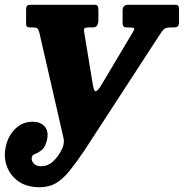

<svg xmlns="http://www.w3.org/2000/svg" viewBox="-26 -770 770 805"><path d="M-1.5 -156.5Q8 -200.5 38.2 -230Q68.5 -259.5 110.5 -259.5Q144.5 -259.5 161.8 -239.2Q179 -219 171 -183Q164 -153 149.5 -141.2Q135 -129.5 122.2 -125Q109.5 -120.5 107.5 -111Q104.5 -97.5 114.8 -85.2Q125 -73 146 -73Q174 -73 195.2 -92Q216.5 -111 231.5 -140.5Q247 -169 239 -197L139 -633Q135 -647 131 -651Q127 -655 109.5 -655H101Q92.5 -655 88 -657.5Q83.5 -660 83.5 -670V-733Q83.5 -750 100.5 -750H369Q380 -750 383.2 -745.2Q386.5 -740.5 386.5 -728.5V-682Q385 -667.5 379.8 -661.2Q374.5 -655 361 -655H347.5Q333 -655 329 -651.8Q325 -648.5 326.5 -638L363.5 -413Q368.5 -385 376.5 -387.5Q384.5 -390 398 -412L531.5 -636Q540 -649.5 535.5 -652.2Q531 -655 512 -655H503.5Q488 -655 488 -672.5V-727Q488 -750 513 -750H708Q718 -750 721.2 -745.8Q724.5 -741.5 724.5 -731.5V-678Q724.5 -665.5 720 -660.2Q715.5 -655 702.5 -655H689.5Q668 -655 660.5 -647Q653 -639 644 -625L326.5 -137Q292.5 -87 265.2 -53.2Q238 -19.5 208.8 -2.2Q179.5 15 139.5 15Q87 15 52 -9.2Q17 -33.5 2.8 -72.8Q-11.5 -112 -1.5 -156.5Z"/></svg>

Font: Besley* Condensed
Style: Bold Italic
Weight: 700
Width: 3
Italic angle: -13°
Designer: Owen Earl
Foundry: indestructible type*
Version: Version 3.000; ttfautohint (v1.8.3)